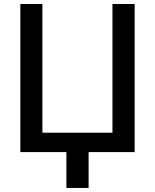

<svg xmlns="http://www.w3.org/2000/svg" viewBox="-20 -747 761 943"><path d="M79.9 0V-727.3H188.2V-95.2H532.3V-727.3H641.3V0H415.1V176.1H306.1V0Z"/></svg>

Font: Inter Zeller Medium
Style: Regular
Weight: 500
Designer: Rasmus Andersson; Joe Bland
Foundry: zeller
Version: Version 3.015;git-dec3a8cb1